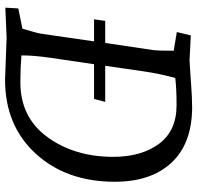

<svg xmlns="http://www.w3.org/2000/svg" viewBox="-30 -724 761 740"><g transform="rotate(90 350.0 -354.5)"><path d="M288 6 125 0 10 5 13 -45 91 -61Q109 -119 111 -137L140 -337H55L61 -380H146L174 -568Q176 -585 176 -644L104 -656L117 -710Q178 -707 211 -705Q236 -706 296.5 -710.5Q357 -715 393 -715Q533 -715 607 -636Q681 -557 681 -417Q681 -230 572.5 -112Q464 6 288 6ZM298 -53Q433 -53 509 -157.5Q585 -262 585 -411Q585 -519 535 -587Q485 -655 386 -655Q321 -655 281 -650Q264 -586 257 -538L234 -380H373L362 -337H228L203 -167Q194 -105 194 -57Q244 -53 298 -53Z"/></g></svg>

Font: Andada SC
Style: Italic
Weight: 400
Italic angle: -8.29999°
Designer: Carolina Giovagnoli
Foundry: Carolina Giovagnoli
Version: Version 1.003